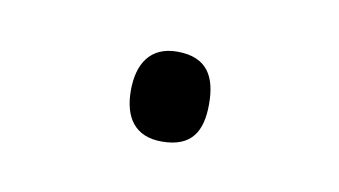

<svg xmlns="http://www.w3.org/2000/svg" viewBox="-28 -111 286 162"><g transform="rotate(10 115.0 -29.5)"><path d="M82 -29C82 -6 92 9 115 9C141 9 149 -6 149 -29C149 -52 141 -68 115 -68C92 -68 82 -52 82 -29Z"/></g></svg>

Font: Noto Sans Thai Looped ExtraLight
Style: Regular
Weight: 200
Designer: Sasikarn Vongin, Ben Mitchell
Foundry: The Fontpad Ltd
Version: Version 1.001